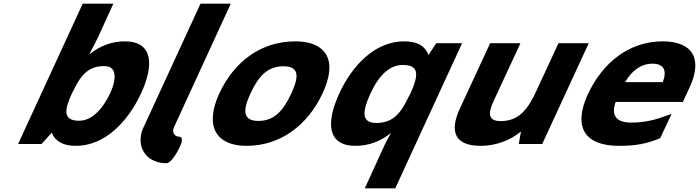

<svg xmlns="http://www.w3.org/2000/svg" viewBox="-20 -780 3786 1040"><path d="M656 -556C587 -556 523 -533 463 -485C484 -524 500 -556 510 -576L594 -760H428L78 0H205L259 -60H261C279 -14 323 10 391 10C548 10 672 -120 744 -274C814 -425 811 -556 656 -556ZM370 -275 378 -290C419 -376 461 -422 543 -422C573 -422 592 -411 598 -387C604 -363 601 -327 577 -276C539 -194 480 -126 409 -126C322 -126 326 -181 370 -275Z M882 104C905 104 938 50 954 16C966 -9 974 -40 948 -40C929 -40 909 -60 922 -90L1230 -760H1066L756 -87C715 2 761 104 882 104Z M1558 -274C1516 -183 1467 -125 1380 -125C1293 -125 1295 -184 1337 -274C1379 -365 1428 -421 1515 -421C1602 -421 1600 -365 1558 -274ZM1133 -125C1137 -46 1195 10 1316 10C1499 10 1647 -102 1727 -274C1753 -330 1766 -380 1764 -423C1760 -503 1700 -556 1579 -556C1395 -556 1248 -447 1168 -274C1142 -218 1131 -168 1133 -125Z M2162 -428C2253 -428 2248 -372 2202 -271L2192 -253C2148 -160 2104 -114 2018 -114C1936 -114 1943 -177 1985 -270C2035 -379 2094 -428 2162 -428ZM2064 4 1956 240H2121L2483 -546H2343L2301 -482C2284 -526 2249 -556 2169 -556C2011 -556 1887 -425 1817 -272C1747 -119 1750 10 1906 10C1979 10 2044 -16 2098 -60C2083 -34 2072 -12 2064 4Z M2653 -231 2799 -546H2635L2471 -192C2411 -63 2448 10 2583 10C2665 10 2744 -19 2802 -68L2790 0H2917L3169 -546H3005L2887 -291C2839 -186 2790 -124 2692 -124C2626 -124 2621 -163 2653 -231Z M3366 -335C3401 -395 3450 -435 3514 -435C3577 -435 3594 -397 3570 -335ZM3556 -32 3618 -163 3603 -158C3534 -132 3477 -116 3398 -116C3316 -116 3289 -157 3315 -228H3679L3715 -306C3787 -460 3734 -556 3569 -556C3388 -556 3244 -441 3164 -269C3084 -94 3144 10 3333 10C3422 10 3482 -1 3552 -30Z"/></svg>

Font: Passageway
Style: BdSuIt
Weight: 700
Foundry: Ascender Corporation
Version: Version 1.11